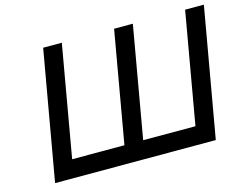

<svg xmlns="http://www.w3.org/2000/svg" viewBox="-97 -852 1271 1004"><g transform="rotate(-15 539.0 -350.0)"><path d="M85 0 208 -700H309L203.5 -97.5H486.5L592 -700H693.5L588 -97.5H871L976.5 -700H1078L955 0Z"/></g></svg>

Font: Overpass Medium
Style: Italic
Weight: 500
Italic angle: -10°
Designer: Delve Withrington, Dave Bailey, Thomas Jockin
Foundry: Delve Fonts LLC
Version: Version 4.000